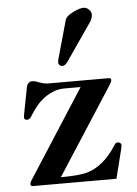

<svg xmlns="http://www.w3.org/2000/svg" viewBox="-55 -836 629 879"><g transform="rotate(-5 259.5 -396.5)"><path d="M224.6 -554.7Q224.6 -558.6 226.6 -566.4L276.4 -744.1Q281.2 -761.7 312.5 -777.3Q343.8 -793 362.3 -793Q376 -793 386.7 -782.2Q397.5 -771.5 397.5 -759.8Q397.5 -742.2 385.7 -724.6L268.6 -554.7Q255.9 -536.1 243.2 -536.1Q235.4 -536.1 230 -541.5Q224.6 -546.9 224.6 -554.7ZM46.9 -317.4Q46.9 -322.3 49.8 -335.9L72.3 -453.1Q78.1 -478.5 99.6 -478.5Q111.3 -478.5 135.7 -468.8Q154.3 -461.9 173.8 -461.9H447.3Q460 -461.9 460 -453.1Q460 -445.3 451.2 -431.6L191.4 -29.3Q271.5 -29.3 309.6 -39.1Q347.7 -48.8 384.8 -79.1Q418.9 -107.4 447.3 -152.3Q451.2 -159.2 454.6 -162.1Q458 -165 465.8 -165Q470.7 -165 475.6 -161.6Q480.5 -158.2 480.5 -152.3Q480.5 -144.5 477.5 -132.8L444.3 0H62.5Q49.8 0 49.8 -7.8Q49.8 -17.6 56.6 -27.3L317.4 -432.6H243.2Q185.5 -432.6 133.8 -386.7Q109.4 -365.2 79.1 -316.4Q71.3 -304.7 60.5 -304.7Q46.9 -304.7 46.9 -317.4Z"/></g></svg>

Font: Monomakh Unicode TT
Style: Medium
Weight: 500
Designer: Alexey Kryukov, Aleksandr Andreev
Version: Version 1.1